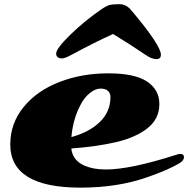

<svg xmlns="http://www.w3.org/2000/svg" viewBox="-20 -863 885 903"><path d="M828.1 -139.2Q845.2 -139.2 845.2 -123.3Q845.2 -107.4 822 -94Q798.8 -80.6 764.6 -65.2Q730.5 -49.8 670.4 -28.8Q532.2 19.5 358.4 19.5Q28.3 19.5 28.3 -183.6Q28.3 -282.7 91.1 -359.6Q153.8 -436.5 259.3 -477.3Q364.7 -518.1 489.3 -518.1Q613.8 -518.1 671.6 -479.5Q729.5 -440.9 729.5 -373.5Q729.5 -304.2 674.1 -260.3Q618.7 -216.3 526.9 -194.8Q434.6 -173.3 315.4 -164.6Q323.2 -88.9 423.8 -70.3Q449.7 -65.9 478.5 -65.9Q592.8 -65.9 808.1 -134.8Q821.3 -139.2 828.1 -139.2ZM315.9 -218.3Q400.9 -241.7 450.2 -290Q499.5 -338.4 499.5 -406.7Q499.5 -424.8 487.8 -435.5Q476.1 -446.3 452.4 -446.3Q428.7 -446.3 403.1 -425.8Q377.4 -405.3 359.9 -372.1Q322.8 -303.2 315.9 -218.3ZM597.2 -814.9Q736.8 -649.4 736.8 -605.5Q736.8 -585 715.6 -585Q694.3 -585 667.5 -603Q591.8 -654.8 511.7 -703.1Q429.2 -666 312 -603Q285.2 -588.4 271.5 -588.4Q244.1 -588.4 244.1 -611.3Q244.1 -634.3 310.5 -699.5Q377 -764.6 461.9 -822.8Q480.5 -835.4 495.1 -839.4Q509.8 -843.3 541.7 -843.3Q573.7 -843.3 597.2 -814.9Z"/></svg>

Font: Sonsie One
Style: Regular
Weight: 400
Designer: Riccardo De Franceschi
Foundry: Sorkin Type Co
Version: Version 1.003